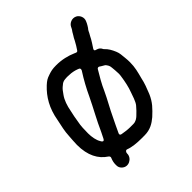

<svg xmlns="http://www.w3.org/2000/svg" viewBox="-231 -834 1176 1176"><g transform="rotate(-45 356.5 -246.0)"><path d="M148.9 70.6C154.3 74.2 157.8 81.4 155.5 86.8C147 107.1 144.5 122.3 144.5 135V143C144.5 156.4 149 166.9 159.1 176.4C192.1 207.7 242.5 178.6 242.5 140V138C242.5 127.4 250.7 116 261.6 120.4C288.6 131.2 330.3 135.5 367 135.5L397 135.5C445.5 135.5 478.4 115.3 508.7 89.7C547 53.8 574.1 28 596.4 -23.7C611.7 -63.1 622.1 -86.9 630.8 -127.9C641.3 -168 650.5 -199.8 650.5 -245C650.5 -257.2 649.9 -269.1 648.6 -280.6C645.2 -310.9 645.7 -327.6 636.5 -349.1C625.7 -375 612.9 -397.7 594.8 -413.6C593.7 -414.6 592.5 -416.1 591.7 -417.6C584.6 -432.5 576.2 -440.1 559.2 -444.8C538.1 -448.4 550.6 -463.9 550.6 -463.9C556.7 -473 564.2 -485.6 569.6 -493L581.3 -512.4C587.1 -522.1 592.1 -534.8 600.3 -547.5C603.5 -553.5 607.1 -564.2 616.4 -574C621.3 -581 627.9 -591.7 631.7 -599.4L636.7 -610.4C650.6 -638.1 634.1 -666.4 615 -675.8C587.2 -689.3 558.6 -673.3 549.2 -654.4L544.5 -645C542.8 -641.2 539.9 -636.1 536.8 -632.2C528.9 -622.2 526.4 -613.7 521 -606.5C515.1 -598.7 510 -588 504.2 -576.4C493.8 -555.6 484.9 -543.5 472.5 -524.2C465.6 -513.5 455 -521.3 447.2 -524.5C410.8 -540.1 367.8 -551.5 317 -551.5C285.6 -551.5 270.6 -547.7 248 -540.1C220.6 -531 211.8 -524.8 190.4 -505.8C138.2 -456.8 101.5 -395.9 86.3 -307.7C77.4 -263.4 68.5 -232.9 66.5 -186.5C65.4 -160.6 62.5 -142 62.5 -116C62.5 -24.1 95.2 35.8 148.9 70.6ZM552.5 -244C552.5 -236.1 551.7 -227.5 550.3 -220C545.3 -184.4 536.8 -142.2 523.7 -108.7C517.9 -92 504.4 -48.2 489.5 -30.9C474.7 -13.4 461.3 0.8 444.4 16.2C434.6 25.2 419.2 37.5 397 37.5H368C345.7 37.5 321.6 33.4 302.9 30.3C286.5 27.6 292.9 14.3 293.6 12.9C307.8 -18.8 322.7 -48.1 337.7 -79.3C361.8 -131.4 392 -181.7 414.6 -231.1C432.5 -272.8 459.7 -318.5 481.3 -354.4C485.3 -361.2 493.5 -362 498.9 -358.4L507.8 -352.5C514.7 -348.1 522 -343.8 529 -340C530.7 -339.1 532.3 -337.6 533.4 -335.9C537.8 -329.4 547.7 -319.4 548.5 -300.1C549.6 -286.2 552.5 -264 552.5 -244ZM400.6 -437.6C411.5 -433.3 409.1 -420.9 402.8 -413.2C376.2 -372.1 347.2 -319.5 325.3 -271.7C293.1 -204.1 254.5 -137.3 224.4 -69C224.4 -68.8 224.3 -68.6 224.2 -68.4L204.2 -28.4C193.2 -6.4 181.8 -28.4 181.8 -28.4L180.2 -31.7C166.6 -52.7 160.5 -87 160.5 -118C160.5 -147.1 161.4 -184 167.7 -212.2C171.5 -240.7 176.2 -260.1 182.7 -290.4C189.7 -328.8 201.8 -365.1 220.9 -391.3L236.9 -413.3C244.3 -423.6 257.8 -434.7 267.5 -442C271.7 -445.1 281.1 -451.4 297.4 -452.5C301.1 -453 308.7 -453.5 314 -453.5C320.9 -453.5 326.7 -453.2 333.7 -452.5C352.6 -452.3 374.7 -447.6 390.5 -441.7Z"/></g></svg>

Font: Smoothie
Style: Light
Weight: 400
Foundry: Cannot Into Space Fonts
Version: Version 0.8